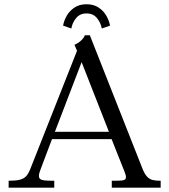

<svg xmlns="http://www.w3.org/2000/svg" viewBox="-20 -868 783 888"><path d="M120.8 -88.1 336.2 -633.1 324.4 -660.9Q340.4 -667.6 353.8 -679.4Q367.2 -691.1 372.6 -705H395.5L637.6 -91.4Q648 -64.5 659.2 -52.1Q670.5 -39.8 684.8 -35.9Q699.1 -32 723.1 -32V0H497V-32Q529.2 -32 541.4 -33.1Q553.5 -34.1 558 -37.6Q562.5 -41 562.5 -48.8Q562.5 -53.6 560.8 -60.1Q559.1 -66.6 555.6 -74.9L496.2 -224.4H220.4L167.9 -85.5Q164.6 -76.5 162.2 -68.6Q159.9 -60.6 159.9 -54.2Q159.9 -44.8 166.1 -40Q172.2 -35.2 186.2 -33.6Q200.2 -32 231 -32V0H19.9V-32Q53.1 -32 71.3 -36.6Q89.5 -41.1 100.5 -52.6Q111.5 -64.1 120.8 -88.1ZM483.8 -258.4 357.5 -580.6 233.9 -258.4ZM380.2 -805.9Q349.8 -805.9 332.2 -784.5Q314.6 -763.1 309.9 -736.2L271.8 -749.4Q275.5 -771.2 288.1 -794.1Q300.8 -817 323.9 -832.7Q347.1 -848.4 380.2 -848.4Q413.5 -848.4 436.6 -832.7Q459.8 -817 472.4 -794.2Q485.1 -771.4 488.9 -749.4L450.8 -736.2Q445.9 -763.1 428.3 -784.5Q410.8 -805.9 380.2 -805.9Z"/></svg>

Font: Didactic
Style: Regular
Weight: 400
Designer: Tyler Finck
Foundry: Etcetera Type Co
Version: Version 3.007;FEAKit 1.0